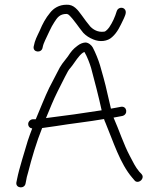

<svg xmlns="http://www.w3.org/2000/svg" viewBox="-20 -761 673 813"><path d="M160.3 -559C162.5 -570.5 166.1 -580 170.9 -590C182.2 -612.6 196.1 -646.9 210 -667C222.2 -685.8 232.3 -702 261.8 -702C264.5 -702 267.7 -700.7 271.6 -698C293.4 -677.4 314.4 -643.5 332.6 -622C344.5 -609.4 358.7 -600.7 375.1 -594C403 -582.1 435.5 -585.8 454.7 -604C477.5 -624 489 -650.8 502.6 -679C506.9 -689 517.3 -707 510.2 -719C501.6 -733.6 479.2 -729.9 474.4 -714C466.9 -689.2 456.6 -666.3 442.9 -646C440.1 -642.1 428.6 -627 420.9 -627C393.8 -623.2 374 -636.4 362 -649C348 -665.7 340.3 -676.6 325.5 -697C309.7 -718.1 293.1 -742.6 261.8 -741C230 -741 206.7 -725.8 192.1 -707C173.3 -684.4 160.7 -661 148.1 -631C136.3 -605.7 128.1 -592.4 122.6 -564C118 -538.4 156 -535 160.3 -559ZM116.4 -217C109.4 -199 103.2 -181.7 97.6 -165C83.9 -117 61.4 -49.6 52.1 -2L49.4 11C44.9 36.6 83.8 40.4 88.2 16L90.8 3C92 -5.7 94.5 -16.3 98.5 -29C114.4 -91.9 135.3 -161.9 158.5 -219H159.5C180.6 -222 180.6 -222 215.9 -227C282.1 -237.9 355.8 -245.6 420.5 -257C422.2 -251 424.2 -245.7 426.6 -241C459.8 -161.7 487.9 -68.8 540.4 -8L549.8 3C553 7 557.2 9 562.5 9C577.6 9 592 -10.5 579.3 -24L569.8 -34C552.7 -54.1 542.9 -75.8 529.8 -100.5C503.6 -149.5 483.9 -211.4 460.8 -263C466.2 -264.3 471.6 -265.3 476.9 -266L498.2 -270C523.3 -276.2 518 -312.1 493.2 -309L472 -305C465.2 -303.7 457.8 -302.3 449.8 -301C443.2 -329 443.2 -329 435.1 -364C429.7 -388.7 424.2 -411 418.6 -431L403.4 -485C397.1 -506.5 383.8 -539.3 372.8 -560C368.4 -568.4 355.3 -581 341.4 -581C330.1 -580.3 318.8 -575.7 307.7 -567C288.9 -553.1 280.6 -542.2 267.4 -522C247.5 -495.3 239.5 -490.2 220.6 -451C209.6 -430.3 198.8 -409.7 188.4 -389C171 -353.4 148.8 -297 131.4 -256H119.4C109.4 -256 99.9 -246.7 99.4 -237C98.8 -225.9 106.3 -218.3 116.4 -217ZM174.7 -261C191.4 -301.6 207 -340.1 223.5 -373L254.8 -435C264.5 -455 272.2 -467.7 277.8 -473C289.2 -485.8 303.8 -510.5 315.4 -523C319.6 -528.4 329.1 -538.3 337.4 -541C348.6 -522.7 360.2 -492 365.8 -473C380.3 -418.7 397.6 -352.9 410.4 -294C333.5 -281.8 253.1 -270.7 174.7 -261Z"/></svg>

Font: Just Breathe
Style: Obl1
Weight: 400
Foundry: Cannot Into Space Fonts
Version: Version 0.72